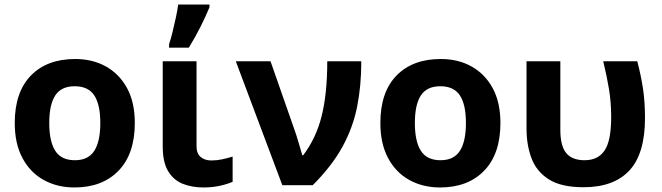

<svg xmlns="http://www.w3.org/2000/svg" viewBox="-20 -816 2915 846"><path d="M574 -274Q574 -138 502.5 -64Q431 10 308 10Q232 10 172.5 -23Q113 -56 79 -119.5Q45 -183 45 -274Q45 -410 116 -483Q187 -556 311 -556Q388 -556 447 -523Q506 -490 540 -427.5Q574 -365 574 -274ZM197 -274Q197 -193 223.5 -151.5Q250 -110 310 -110Q369 -110 395.5 -151.5Q422 -193 422 -274Q422 -355 395.5 -395.5Q369 -436 309 -436Q250 -436 223.5 -395.5Q197 -355 197 -274Z M846 -546V-171Q846 -140 864 -124.5Q882 -109 911 -109Q936 -109 959 -114Q982 -119 1005 -126V-15Q983 -5 949.5 2.5Q916 10 877 10Q826 10 785.5 -6Q745 -22 721 -61.5Q697 -101 697 -171V-546ZM725 -606V-621Q733 -645 740.5 -676Q748 -707 755 -739Q762 -771 765 -796H903V-784Q887 -745 864 -699Q841 -653 812 -606Z M1019 -546H1172L1278 -243Q1286 -221 1296 -186.5Q1306 -152 1312 -132H1316Q1373 -207 1397.5 -305.5Q1422 -404 1422 -546H1572Q1572 -438 1553.5 -345.5Q1535 -253 1488.5 -168.5Q1442 -84 1358 0H1224Z M2185 -274Q2185 -138 2113.5 -64Q2042 10 1919 10Q1843 10 1783.5 -23Q1724 -56 1690 -119.5Q1656 -183 1656 -274Q1656 -410 1727 -483Q1798 -556 1922 -556Q1999 -556 2058 -523Q2117 -490 2151 -427.5Q2185 -365 2185 -274ZM1808 -274Q1808 -193 1834.5 -151.5Q1861 -110 1921 -110Q1980 -110 2006.5 -151.5Q2033 -193 2033 -274Q2033 -355 2006.5 -395.5Q1980 -436 1920 -436Q1861 -436 1834.5 -395.5Q1808 -355 1808 -274Z M2551 9Q2453 9 2398.5 -25.5Q2344 -60 2322 -118.5Q2300 -177 2300 -249V-546H2449V-244Q2449 -173 2475 -141.5Q2501 -110 2556 -110Q2615 -110 2644 -153Q2673 -196 2673 -300Q2673 -365 2663.5 -422.5Q2654 -480 2638 -546H2788Q2805 -481 2813.5 -423.5Q2822 -366 2822 -296Q2822 -139 2753.5 -65Q2685 9 2551 9Z"/></svg>

Font: Noto Sans IKEA
Style: Bold
Weight: 600
Designer: Monotype Design Team
Foundry: Monotype Imaging Inc.
Version: Version 2.001